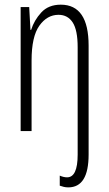

<svg xmlns="http://www.w3.org/2000/svg" viewBox="-20 -561 466 822"><path d="M272.5 241.2Q261.7 241.2 252.9 239Q244.1 236.8 235.8 233.9V190.9Q252.4 198.2 267.1 198.2Q312.5 198.2 312.5 101.1V-358.9Q312.5 -432.1 291.3 -464.8Q270 -497.6 230.5 -497.6Q181.6 -497.6 148.4 -450.9Q115.2 -404.3 115.2 -301.8V0H68.4V-530.8H105L110.4 -433.1H113.3Q126 -474.1 156.7 -507.6Q187.5 -541 240.2 -541Q359.4 -541 359.4 -365.7V100.6Q359.4 241.2 272.5 241.2Z"/></svg>

Font: Open Sans Condensed Light
Style: Regular
Weight: 300
Width: 3
Designer: Monotype Design Team
Foundry: Monotype Imaging Inc.
Version: Version 3.003; ttfautohint (v1.8.4)